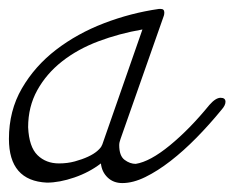

<svg xmlns="http://www.w3.org/2000/svg" viewBox="-47 -389 525 430"><path d="M422 -154Q436 -170 447 -170Q458 -170 458 -161Q458 -153 449 -143Q422 -110 393 -80.5Q364 -51 335 -28.5Q306 -6 278.5 7.5Q251 21 227 21Q207 21 194 8.5Q181 -4 179 -23Q153 -3 119.5 8.5Q86 20 58 20Q-27 16 -27 -78Q-27 -141 2 -191Q31 -241 78.5 -277.5Q126 -314 186 -337Q246 -360 309 -369H313Q321 -369 321 -361Q321 -357 320 -354L223 -78Q220 -70 220 -64Q220 -40 232 -31Q244 -22 257 -22Q289 -27 333.5 -63.5Q378 -100 422 -154ZM181 -63Q181 -64 182 -65L272 -323Q220 -314 173.5 -296.5Q127 -279 92 -251.5Q57 -224 36.5 -187Q16 -150 16 -104Q18 -60 37 -41.5Q56 -23 85 -23Q104 -23 120.5 -27.5Q137 -32 150 -38Q163 -44 171 -51Q179 -58 181 -63Z"/></svg>

Font: Discipuli Britannica
Style: Regular
Weight: 400
Designer: Peter Wiegel
Foundry: Peter Wiegel
Version: Version 0.001 2009